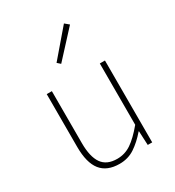

<svg xmlns="http://www.w3.org/2000/svg" viewBox="-181 -852 886 971"><g transform="rotate(-30 262.0 -366.0)"><path d="M232 12Q159 12 123.5 -32.5Q88 -77 88 -170V-478H118V-174Q118 -95 145.5 -55.5Q173 -16 234 -16Q279 -16 316 -41Q353 -66 398 -120V-478H428V0H402L398 -82H396Q360 -40 321 -14Q282 12 232 12ZM228 -574 210 -590 342 -744 366 -724Z"/></g></svg>

Font: Assistant ExtraLight ExtraLight
Style: Regular
Weight: 250
Version: Version 3.000